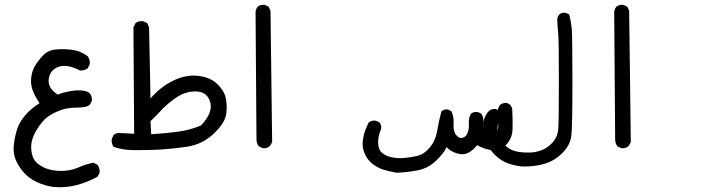

<svg xmlns="http://www.w3.org/2000/svg" viewBox="-20 -451 3040 803"><path d="M205.1 331.1Q168 326.2 134.3 310.5Q100.6 294.9 78.6 269.5Q56.6 244.1 45.4 216.3Q34.2 188.5 37.6 156.7Q41 125 50.3 93.3Q59.6 61.5 84.5 32.2Q109.4 2.9 145.5 -19.5Q127 -46.9 117.2 -71.8Q107.4 -96.7 110.4 -125Q113.3 -153.3 126 -174.8Q138.7 -196.3 159.2 -218.3Q179.7 -240.2 210.4 -243.7Q241.2 -247.1 277.8 -243.2Q314.5 -239.3 345.7 -216.8Q357.4 -203.1 355.5 -182.6L346.7 -165Q333 -155.3 314.5 -156.2Q261.7 -183.6 226.1 -171.9Q190.4 -160.2 184.1 -122.1Q177.7 -84 220.7 -55.7Q245.1 -64.5 271 -69.3Q296.9 -74.2 319.3 -72.8Q341.8 -71.3 353.5 -62.5Q366.2 -48.8 364.3 -29.3L355.5 -12.7Q341.8 -1 301.3 -1Q260.7 -1 229.5 11.2Q198.2 23.4 177.2 39.1Q156.2 54.7 131.8 94.7Q107.4 134.8 110.8 174.8Q114.3 214.8 137.7 233.4Q161.1 252 190.4 258.8Q219.7 265.6 251.5 263.2Q283.2 260.7 311.5 248Q339.8 235.4 371.1 229.5L387.7 238.3Q398.4 252 396.5 271.5L387.7 288.1Q346.7 310.5 301.8 322.8Q256.8 335 205.1 331.1Z M538.1 176.8Q494.1 176.8 455.1 163.1Q445.3 149.4 447.3 130.9L455.1 113.3Q466.8 103.5 485.4 105.5L541 108.4L538.1 -336.9L546.9 -354.5Q559.6 -364.3 578.1 -362.3L595.7 -354.5L603.5 -336.9L609.4 -39.1Q651.4 -87.9 704.6 -113.8Q757.8 -139.6 808.6 -133.8Q859.4 -127.9 888.2 -100.1Q917 -72.3 923.8 -43Q930.7 -13.7 926.3 24.4Q921.9 62.5 874 107.9Q826.2 153.3 761.7 162.6Q697.3 171.9 642.6 174.8Q587.9 177.7 538.1 176.8ZM819.3 74.2Q834 61.5 849.6 35.2Q865.2 8.8 860.4 -18.1Q855.5 -44.9 835.4 -58.6Q815.4 -72.3 778.8 -67.4Q742.2 -62.5 706.5 -35.6Q670.9 -8.8 652.8 11.7Q634.8 32.2 609.4 55.7L612.3 110.4Q676.8 106.4 726.1 99.6Q775.4 92.8 819.3 74.2Z M1079.1 168.9 1062.5 161.1Q1052.7 148.4 1052.7 131.8L1048.8 -400.4Q1049.8 -413.1 1057.6 -422.9Q1069.3 -432.6 1086.9 -430.7L1103.5 -422.9L1111.3 -406.2L1118.2 143.6L1109.4 159.2Q1096.7 170.9 1079.1 168.9Z M1638.7 271.5Q1611.3 266.6 1585.9 259.3Q1560.5 252 1538.1 234.4Q1515.6 216.8 1504.9 190.4Q1494.1 164.1 1497.1 139.6Q1500 115.2 1506.8 96.2Q1513.7 77.1 1522.5 60.5Q1535.2 51.8 1551.8 53.7L1566.4 60.5Q1576.2 71.3 1574.2 87.9Q1560.5 119.1 1561.5 147Q1562.5 174.8 1577.1 187.5Q1591.8 200.2 1615.2 206.1Q1638.7 211.9 1666.5 210Q1694.3 208 1724.1 201.2Q1753.9 194.3 1777.8 165.5Q1801.8 136.7 1808.6 95.2Q1815.4 53.7 1826.2 14.6Q1836.9 4.9 1853.5 6.8L1868.2 14.6Q1878.9 38.1 1877 68.4Q1875 98.6 1888.2 114.3Q1901.4 129.9 1916 125Q1930.7 120.1 1936.5 102.5Q1942.4 85 1940.9 63Q1939.5 41 1950.2 24.4Q1960.9 15.6 1978.5 17.6L1993.2 24.4Q2003.9 41 2001.5 62.5Q1999 84 2002.4 94.2Q2005.9 104.5 2021 112.3Q2036.1 120.1 2049.3 111.8Q2062.5 103.5 2064 75.7Q2065.4 47.9 2062.5 7.8Q2064.5 -3.9 2072.3 -12.7Q2083 -21.5 2099.6 -20.5L2114.3 -12.7L2122.1 2Q2125 54.7 2123.5 91.3Q2122.1 127.9 2096.2 155.3Q2070.3 182.6 2036.6 177.2Q2002.9 171.9 1975.6 156.2Q1940.4 199.2 1904.8 193.4Q1869.1 187.5 1847.7 164.1Q1836.9 189.5 1803.7 221.2Q1770.5 252.9 1728 261.2Q1685.5 269.5 1638.7 271.5Z M2163.1 245.1Q2130.9 242.2 2102.5 231.4Q2074.2 220.7 2049.3 196.3Q2024.4 171.9 2011.7 138.2Q1999 104.5 2001 70.3Q2002.9 36.1 2024.4 13.7Q2036.1 2.9 2053.7 4.9L2068.4 11.7Q2077.1 22.5 2076.2 39.1Q2057.6 70.3 2061 95.2Q2064.5 120.1 2080.6 142.1Q2096.7 164.1 2113.8 172.9Q2130.9 181.6 2150.9 184.6Q2170.9 187.5 2195.8 187Q2220.7 186.5 2246.1 176.8Q2271.5 167 2291.5 144.5Q2311.5 122.1 2314.5 91.8Q2317.4 61.5 2317.4 -111.3Q2317.4 -284.2 2314.5 -312.5Q2311.5 -340.8 2310.5 -370.1Q2311.5 -381.8 2319.3 -390.6Q2329.1 -399.4 2345.7 -397.5L2360.4 -390.6Q2369.1 -359.4 2371.6 -324.7Q2374 -290 2374 -106.9Q2374 76.2 2369.6 115.7Q2365.2 155.3 2332.5 188.5Q2299.8 221.7 2255.9 234.4Q2211.9 247.1 2163.1 245.1Z M2579.1 168.9 2562.5 161.1Q2552.7 148.4 2552.7 131.8L2548.8 -400.4Q2549.8 -413.1 2557.6 -422.9Q2569.3 -432.6 2586.9 -430.7L2603.5 -422.9L2611.3 -406.2L2618.2 143.6L2609.4 159.2Q2596.7 170.9 2579.1 168.9Z"/></svg>

Font: JasonHandwriting4
Style: Regular
Weight: 400
Version: Version 1.01.21